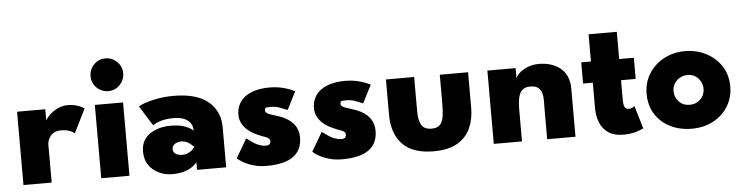

<svg xmlns="http://www.w3.org/2000/svg" viewBox="-43 -861 4147 1071"><g transform="rotate(-5 2030.0 -326.0)"><path d="M210 0H52V-410.5H210V-351.5H211.5Q247.5 -404 310 -420Q316 -421.5 321.2 -422Q326.5 -422.5 338.5 -422.5Q387.5 -422.5 429 -396L363 -263Q350 -273 332 -279.2Q314 -285.5 287.5 -285.5Q243 -285.5 223 -253.5Q210 -233.5 210 -212.5Z M569 -480.5Q546 -480.5 525 -492Q504 -503.5 490.8 -524.2Q477.5 -545 477.5 -572.5Q477.5 -595.5 489 -616.5Q500.5 -637.5 521 -650.8Q541.5 -664 569 -664Q606.5 -664 633.5 -637.2Q660.5 -610.5 660.5 -572.5Q660.5 -536 634.2 -508.2Q608 -480.5 569 -480.5ZM645.5 0H487.5V-410.5H645.5Z M883.5 12Q846.5 12 811.8 -3.8Q777 -19.5 754.8 -50.5Q732.5 -81.5 732.5 -127.5Q732.5 -196 788 -230Q834 -258 899.5 -258Q944 -258 975.8 -247Q1007.5 -236 1024 -219.5Q1024 -238.5 1017.8 -252.5Q1011.5 -266.5 996 -278.5Q968 -299 918 -299Q846 -299 801.5 -269L732 -380.5Q740 -387 767.2 -396.8Q794.5 -406.5 836.5 -414.5Q878.5 -422.5 929.5 -422.5Q1126.5 -422.5 1176 -293Q1187 -262.5 1187 -222.5V0H1024V-42.5Q979 12 883.5 12ZM950 -90.5Q972 -90.5 992 -102.5Q1012 -114.5 1020.5 -132.5L1013.5 -134Q999.5 -150 982.5 -157.8Q965.5 -165.5 949.5 -165.5Q938.5 -165.5 926.8 -161.8Q915 -158 906.8 -149.5Q898.5 -141 898.5 -126.5Q898.5 -109.5 911 -101Q927 -90.5 950 -90.5Z M1412 12Q1359 12 1313.5 -6.5Q1275.5 -22 1250 -44.5L1312 -150.5Q1330.5 -137 1348.5 -125Q1370.5 -110 1395.5 -104L1402.5 -102L1420.5 -101Q1445 -101 1445 -124Q1445 -131 1441.2 -135.8Q1437.5 -140.5 1431.5 -144Q1425.5 -147.5 1417.5 -150.2Q1409.5 -153 1401 -156Q1380 -164 1358.5 -175Q1337 -186 1320 -201.5Q1303 -217 1291.8 -238Q1280.5 -259 1280.5 -286.5Q1280.5 -317.5 1292.5 -341.5Q1315.5 -390 1379 -410.5Q1417 -422.5 1465.5 -422.5Q1511 -422.5 1549.5 -411.5Q1567 -406.5 1582 -401Q1596.5 -395 1607.5 -389L1556.5 -288.5Q1537 -297 1514 -305.5Q1491 -314 1465.5 -314Q1451 -313.5 1443.2 -313.2Q1435.5 -313 1431.5 -306.5Q1430.5 -302 1430 -297Q1430 -285 1447.5 -277Q1456.5 -273 1479.5 -266Q1498 -260.5 1516.5 -253.5Q1612 -216 1612 -130.5Q1612 12 1412 12Z M1835 12Q1782 12 1736.5 -6.5Q1698.5 -22 1673 -44.5L1735 -150.5Q1753.5 -137 1771.5 -125Q1793.5 -110 1818.5 -104L1825.5 -102L1843.5 -101Q1868 -101 1868 -124Q1868 -131 1864.2 -135.8Q1860.5 -140.5 1854.5 -144Q1848.5 -147.5 1840.5 -150.2Q1832.5 -153 1824 -156Q1803 -164 1781.5 -175Q1760 -186 1743 -201.5Q1726 -217 1714.8 -238Q1703.5 -259 1703.5 -286.5Q1703.5 -317.5 1715.5 -341.5Q1738.5 -390 1802 -410.5Q1840 -422.5 1888.5 -422.5Q1934 -422.5 1972.5 -411.5Q1990 -406.5 2005 -401Q2019.5 -395 2030.5 -389L1979.5 -288.5Q1960 -297 1937 -305.5Q1914 -314 1888.5 -314Q1874 -313.5 1866.2 -313.2Q1858.5 -313 1854.5 -306.5Q1853.5 -302 1853 -297Q1853 -285 1870.5 -277Q1879.5 -273 1902.5 -266Q1921 -260.5 1939.5 -253.5Q2035 -216 2035 -130.5Q2035 12 1835 12Z M2347.5 12Q2232.5 12 2175 -47Q2117.5 -106 2117.5 -213V-410.5H2275.5V-220Q2275.5 -167.5 2291.2 -141.2Q2307 -115 2347.5 -115Q2377 -115 2392.5 -128.8Q2408 -142.5 2413.5 -172.8Q2419 -203 2419 -253.5V-410.5H2577.5V-213Q2577.5 -148.5 2554.8 -97.8Q2532 -47 2481.5 -17.5Q2431 12 2347.5 12Z M3143 0H2984.5V-161.5L2985 -219.5Q2985 -241.5 2979.5 -259.8Q2974 -278 2959.5 -289.5Q2945 -301 2914 -301Q2872 -301 2856 -265.5Q2843.5 -237.5 2843.5 -177V0H2685.5V-410.5H2843.5V-352.5Q2854 -381 2891.8 -401.8Q2929.5 -422.5 2973.5 -422.5Q3041.5 -422.5 3088.5 -389.5Q3143 -348.5 3143 -270.5Z M3414.5 12Q3358 12 3325.5 -11Q3293 -34 3279.2 -70.5Q3265.5 -107 3265.5 -148V-292H3211V-410.5H3265.5V-563H3423.5V-410.5H3505.5V-292H3423.5V-182.5Q3423.5 -157.5 3429.5 -143.2Q3435.5 -129 3453.5 -129Q3469.5 -129 3485.5 -141.5L3523.5 -14Q3472.5 12 3414.5 12Z M3793.5 12Q3727 12 3673.8 -14.5Q3620.5 -41 3589.8 -89.5Q3559 -138 3559 -204Q3559 -265.5 3589.5 -315Q3620 -364.5 3673 -393.5Q3726 -422.5 3793.5 -422.5Q3856 -422.5 3909.2 -395.5Q3962.5 -368.5 3995 -319.5Q4027.5 -270.5 4027.5 -204Q4027.5 -143 3997.5 -94Q3967.5 -45 3914.8 -16.5Q3862 12 3793.5 12ZM3794.5 -122Q3829.5 -122 3853.8 -145.8Q3878 -169.5 3878 -205Q3878 -237.5 3855.2 -263Q3832.5 -288.5 3794.5 -288.5Q3773 -288.5 3753.8 -278.2Q3734.5 -268 3722.2 -249.2Q3710 -230.5 3710 -205Q3710 -185.5 3719.2 -166.5Q3728.5 -147.5 3747.2 -134.8Q3766 -122 3794.5 -122Z"/></g></svg>

Font: Lucymar Sans ExtraBold
Style: Regular
Weight: 800
Foundry: The League of Moveable Type (original font) / Main changes by Cristiano Sobral with portions from Mirco Monsees
Version: Version 2.001;August 30, 2020;FontCreator 13.0.0.2681 64-bit